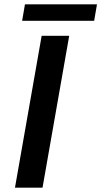

<svg xmlns="http://www.w3.org/2000/svg" viewBox="-20 -865 467 885"><path d="M172 -700H299L176 0H49ZM95 -845H427L414 -769H82Z"/></svg>

Font: Sarabun SemiBold
Style: Italic
Weight: 600
Italic angle: -10°
Designer: Suppakit Chalermlarp | Katatrad Co.,Ltd.
Foundry: Cadson Demak Co.,Ltd.
Version: Version 1.000; ttfautohint (v1.6)